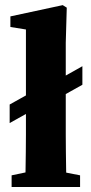

<svg xmlns="http://www.w3.org/2000/svg" viewBox="-20 -747 363 767"><path d="M193.2 -427V-353L18.6 -255.4V-329.5ZM309.1 -482.5V-408.4L130.4 -308.4V-382.2ZM26.4 0V-46.6L122.1 -66.6H197.5L299.9 -46.6V0ZM80.6 0Q81.6 -35 82.1 -70Q82.6 -105 83.1 -140Q83.6 -175 83.6 -210V-629.2L21.5 -639.2V-681.5L230.6 -726.5L246.7 -716.4L242.7 -576.3V-210Q242.7 -175 243.2 -140Q243.7 -105 244.2 -70Q244.7 -35 245.7 0Z"/></svg>

Font: Source Serif 4 Variable
Style: Regular
Weight: 400
Designer: Frank Grießhammer
Foundry: Adobe
Version: Version 4.005;hotconv 1.1.0;makeotfexe 2.6.0